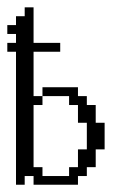

<svg xmlns="http://www.w3.org/2000/svg" viewBox="-44 -508 332 528"><path d="M0 0V-365.7H-23.9V-390.1H0V-414.6H-23.9V-439H0V-463.4H23.9V-487.8H48.3V-390.1H121.6V-365.7H48.3V-243.7H72.8V-219.2H48.3V-48.3H72.8V-23.9H146V-48.3H170.4V-97.2H194.8V-170.4H170.4V-219.2H146V-243.7H72.8V-268.1H170.4V-243.7H194.8V-219.2H219.2V-170.4H243.7V-97.2H219.2V-48.3H194.8V-23.9H170.4V0H48.3V-23.9H23.9V0Z"/></svg>

Font: FS Mondwest Regular
Style: Regular
Weight: 400
Designer: NZWStudios2024
Foundry: https://fontstruct.com
Version: Version 1.0